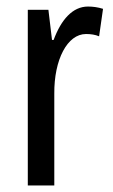

<svg xmlns="http://www.w3.org/2000/svg" viewBox="-20 -567 344 587"><path d="M249 -547C202 -547 167 -507 144 -445H139L128 -537H65V0H146V-280C145 -385 186 -463 243 -463C258 -463 271 -461 283 -456L295 -540C279 -545 264 -547 249 -547Z"/></svg>

Font: Noto Sans Gurmukhi UI ExtraCondensed
Style: Regular
Weight: 400
Width: 2
Designer: Jelle Bosma - Monotype Design Team
Foundry: Monotype Imaging Inc.
Version: Version 2.004